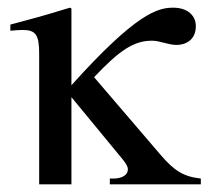

<svg xmlns="http://www.w3.org/2000/svg" viewBox="-20 -480 543 500"><path d="M503 0V-15C458 -20 434 -35 398 -77L225 -279C292 -350 329 -374 376 -374C397 -374 417 -363 440 -363C461 -363 490 -374 490 -412C490 -439 469 -460 431 -460C391 -460 335 -446 166 -258V-458L162 -460C123 -448 97 -440 37 -424L7 -416V-400C20 -401 29 -402 39 -402C73 -402 82 -389 82 -341V0H166V-227L297 -68C307 -56 313 -47 313 -39C313 -25 299 -15 275 -15H266V0Z"/></svg>

Font: STIXGeneral
Style: Regular
Weight: 400
Designer: MicroPress Inc., with final additions and corrections provided by Coen Hoffman, Elsevier (retired)
Version: Version 1.1.0